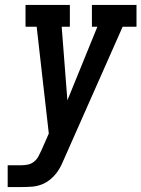

<svg xmlns="http://www.w3.org/2000/svg" viewBox="-20 -755 571 775"><path d="M11 0V-88H67Q81 -88 94 -91Q107 -94 118 -103Q129 -112 135.5 -124.5Q142 -137 148 -150L177 -216L128 -647H83V-735H262V-647H229L252 -350L373 -647H351V-735H531V-647H475L239 -114Q234 -102 228 -89.5Q222 -77 214 -65Q202 -47 185 -32.5Q168 -18 148.5 -10.5Q129 -3 108.5 -1.5Q88 0 67 0Z"/></svg>

Font: Iosevka Slab Semibold Oblique
Style: Regular
Weight: 600
Italic angle: -9°
Monospace: yes
Designer: Belleve Invis
Foundry: Belleve Invis
Version: Version 11.1.1; ttfautohint (v1.8.3)